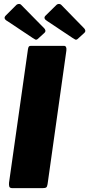

<svg xmlns="http://www.w3.org/2000/svg" viewBox="-20 -981 465 1001"><path d="M313 -742Q329 -742 326 -717L228 -21Q226 -7 220.5 -3.5Q215 0 199 0H46Q31 0 28.5 -8Q26 -16 27 -28L126 -726Q128 -736 131 -739Q134 -742 142 -742ZM66 -956Q73 -961 80 -960.5Q87 -960 90 -956L211 -833Q215 -829 216.5 -822.5Q218 -816 212 -810L177 -778Q170 -772 164 -775Q158 -778 149 -784L20 -870Q-6 -884 10 -900L66 -956ZM275 -956Q281 -961 288 -960.5Q295 -960 299 -956L419 -833Q423 -829 424.5 -822.5Q426 -816 420 -810L385 -778Q378 -772 372 -775Q366 -778 357 -784L228 -870Q202 -885 218 -900L275 -956Z"/></svg>

Font: Libre Franklin Thin ExtraBold
Style: Italic
Weight: 800
Italic angle: -8°
Version: Version 2.000